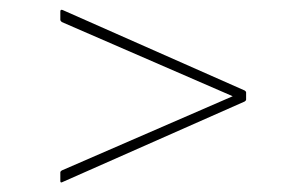

<svg xmlns="http://www.w3.org/2000/svg" viewBox="-20 -503 640 401"><path d="M111 -123Q106 -120 106 -125V-143Q106 -145 109 -147L466 -302L109 -457Q106 -460 106 -461V-479Q106 -484 111 -482L491 -314Q494 -312 494 -310V-295Q494 -293 491 -291Z"/></svg>

Font: Sofia Sans Thin
Style: Regular
Weight: 250
Designer: Botio Nikoltchev, Ani Petrova
Foundry: lettersoup
Version: Version 4.101